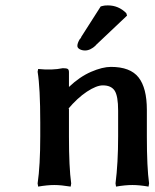

<svg xmlns="http://www.w3.org/2000/svg" viewBox="-20 -689 579 715"><path d="M355 -665 362.8 -667Q368.7 -668.9 381.8 -668.9Q421.4 -668.9 450.2 -640.1L453.1 -630.9L335.9 -520H336.9Q316.4 -501 296.9 -501Q285.2 -501 276.6 -505.9Q268.1 -510.7 268.1 -518.1Q268.1 -528.3 276.9 -543Q277.3 -543.5 280 -546.4Q282.7 -549.3 283.2 -549.8L280.8 -548.8Q293 -567.9 317.9 -606.9Q342.8 -646 355 -665ZM362.8 -371.1Q339.4 -371.1 303.7 -347.7Q268.1 -324.2 232.9 -282.2L236.8 -285.2V-181.2Q236.8 -65.4 245.1 -5.9L243.2 5.9Q207 0 182.1 0Q156.2 0 122.1 5.9L120.1 -5.9Q129.9 -72.3 129.9 -181.2V-233.9Q129.9 -361.8 120.1 -421.9L122.1 -432.1Q174.3 -426.8 213.9 -435.1Q228 -435.1 232.4 -432.1Q236.8 -429.2 236.8 -419.9V-365.2Q276.9 -403.3 319.3 -421.6Q361.8 -439.9 393.1 -439.9Q465.3 -439.9 496.1 -400.6Q526.9 -361.3 526.9 -279.8V-181.2Q526.9 -65.4 535.2 -5.9L533.2 5.9Q499 0 473.1 0Q446.3 0 412.1 5.9L410.2 -5.9Q419.9 -82 419.9 -181.2V-276.9Q419.9 -331.5 407 -351.3Q394 -371.1 362.8 -371.1Z"/></svg>

Font: Linear Smooth
Style: Bold
Weight: 700
Designer: Philipp H. Poll, Flanker
Foundry: Philipp H. Poll, reworked by Flanker
Version: Version 1.061 | FøM Fix